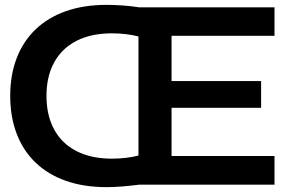

<svg xmlns="http://www.w3.org/2000/svg" viewBox="-20 -759 1170 789"><path d="M418 10Q324 10 250.5 -16Q177 -42 126 -91Q75 -140 48.5 -209.5Q22 -279 22 -365Q22 -451 48.5 -520Q75 -589 126 -638Q177 -687 250.5 -713Q324 -739 418 -739Q450 -739 485 -736.5Q520 -734 551 -729H1108V-612H685V-426H1053V-316H685V-118H1108V0H551Q520 4 485 7Q450 10 418 10ZM440 -107Q470 -107 499 -110.5Q528 -114 549 -120V-609Q528 -615 499 -618.5Q470 -622 440 -622Q354 -622 294 -591Q234 -560 202.5 -502.5Q171 -445 171 -365Q171 -285 202.5 -227Q234 -169 294.5 -138Q355 -107 440 -107Z"/></svg>

Font: Mona Sans Expanded SemiBold
Style: Regular
Weight: 600
Width: 7
Designer: Deni Anggara
Foundry: GitHub
Version: Version 2.000